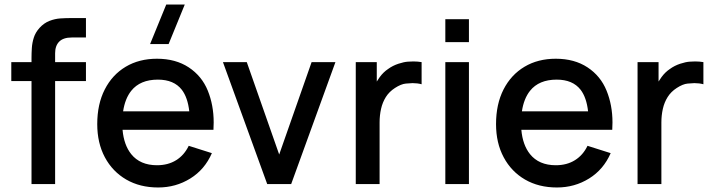

<svg xmlns="http://www.w3.org/2000/svg" viewBox="-20 -815 3159 850"><path d="M119.5 0V-456H30V-540H119.5V-559Q119.5 -579.5 121 -602.8Q122.5 -626 129.8 -648.8Q137 -671.5 155 -691.5Q174.5 -713 199 -722.5Q223.5 -732 247.8 -733.5Q272 -735 292.5 -735H360.5V-649H297.5Q260.5 -649 242.2 -630.8Q224 -612.5 224 -579V-540H360.5V-456H224V0Z M726.5 -620H644.5L716 -795H798ZM680 15Q599.5 15 538.8 -20.2Q478 -55.5 444.2 -118.8Q410.5 -182 410.5 -265.5Q410.5 -354 443.8 -419Q477 -484 536.5 -519.5Q596 -555 675 -555Q757.5 -555 815.5 -516.8Q873.5 -478.5 899.8 -414Q926 -349.5 926 -273Q926 -257 925 -240.5H522.5Q528.5 -173 561 -132.5Q600.5 -83.5 675 -83.5Q724 -83.5 759.8 -105.8Q795.5 -128 815.5 -169.5L918 -137Q886.5 -64.5 822.5 -24.8Q758.5 15 680 15ZM818 -322Q811 -383.5 785 -417.5Q750 -462.5 679 -462.5Q600.5 -462.5 561 -413Q533.5 -378.5 525 -322Z M1163 0 967 -540H1072.5L1216 -131L1359.5 -540H1465L1269 0Z M1555 0V-540H1648V-454Q1654 -464 1661 -473.5Q1677 -495.5 1698 -509.5Q1718.5 -524.5 1743.8 -532.8Q1769 -541 1786 -542Q1803 -543 1810 -543Q1829 -543 1846.5 -540V-442Q1828 -447 1806.5 -447Q1797.5 -447 1776.5 -445Q1755.5 -443 1728.5 -425.5Q1703 -409 1688.2 -385.5Q1673.5 -362 1667 -333.2Q1660.5 -304.5 1660.5 -272.5V0Z M1951.5 -628.5V-730H2056V-628.5ZM1951.5 0V-540H2056V0Z M2445.5 15Q2365 15 2304.2 -20.2Q2243.5 -55.5 2209.8 -118.8Q2176 -182 2176 -265.5Q2176 -354 2209.2 -419Q2242.5 -484 2302 -519.5Q2361.5 -555 2440.5 -555Q2523 -555 2581 -516.8Q2639 -478.5 2665.2 -414Q2691.5 -349.5 2691.5 -273Q2691.5 -257 2690.5 -240.5H2288Q2294 -173 2326.5 -132.5Q2366 -83.5 2440.5 -83.5Q2489.5 -83.5 2525.2 -105.8Q2561 -128 2581 -169.5L2683.5 -137Q2652 -64.5 2588 -24.8Q2524 15 2445.5 15ZM2583.5 -322Q2576.5 -383.5 2550.5 -417.5Q2515.5 -462.5 2444.5 -462.5Q2366 -462.5 2326.5 -413Q2299 -378.5 2290.5 -322Z M2802.5 0V-540H2895.5V-454Q2901.5 -464 2908.5 -473.5Q2924.5 -495.5 2945.5 -509.5Q2966 -524.5 2991.2 -532.8Q3016.5 -541 3033.5 -542Q3050.5 -543 3057.5 -543Q3076.5 -543 3094 -540V-442Q3075.5 -447 3054 -447Q3045 -447 3024 -445Q3003 -443 2976 -425.5Q2950.5 -409 2935.8 -385.5Q2921 -362 2914.5 -333.2Q2908 -304.5 2908 -272.5V0Z"/></svg>

Font: Cns Manrope SemBd
Style: Regular
Weight: 600
Designer: Mikhail Sharanda
Foundry: Mikhail Sharanda
Version: Version 4.504